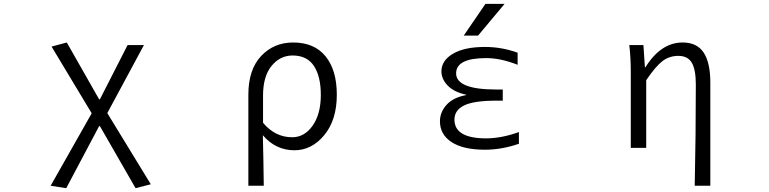

<svg xmlns="http://www.w3.org/2000/svg" viewBox="-20 -777 4040 1009"><path d="M328.1 211.9 246.1 199.2 461.9 -181.6 251 -532.2 331.1 -553.7 501 -254.9H504.9L650.4 -540H736.3L543.9 -182.6L772.5 191.4L692.4 211.9L504.9 -114.3H501Z M1285.2 199.2V-279.3Q1285.2 -411.1 1352.1 -482.4Q1418.9 -553.7 1520.5 -553.7Q1631.8 -553.7 1690.9 -481Q1750 -408.2 1750 -279.3Q1750 -146.5 1684.1 -66.9Q1618.2 12.7 1527.3 12.7Q1428.7 12.7 1361.3 -66.4Q1364.3 46.9 1366.2 199.2ZM1515.6 -55.7Q1580.1 -55.7 1623 -116.7Q1666 -177.7 1666 -278.3Q1666 -375 1629.9 -430.2Q1593.8 -485.4 1517.6 -485.4Q1452.1 -485.4 1407.2 -430.7Q1362.3 -376 1362.3 -274.4V-131.8Q1425.8 -55.7 1515.6 -55.7Z M2368.2 -148.4Q2368.2 -50.8 2532.2 -49.8Q2615.2 -49.8 2707 -83V-21.5Q2616.2 9.8 2528.3 9.8Q2414.1 9.8 2353 -30.3Q2292 -70.3 2292 -139.6Q2292 -187.5 2326.7 -226.1Q2361.3 -264.6 2429.7 -277.3V-279.3Q2366.2 -293 2333 -327.1Q2299.8 -361.3 2299.8 -402.3Q2299.8 -459 2360.4 -494.6Q2420.9 -530.3 2528.3 -530.3Q2617.2 -530.3 2700.2 -500V-436.5Q2611.3 -471.7 2535.2 -471.7Q2377 -471.7 2377 -391.6Q2377 -306.6 2587.9 -306.6H2622.1V-248H2587.9Q2470.7 -248 2419.4 -223.1Q2368.2 -198.2 2368.2 -148.4ZM2531.2 -756.8H2631.8L2492.2 -589.8H2417Z M3712.9 199.2H3630.9Q3636.7 -66.4 3636.7 -333Q3636.7 -412.1 3615.2 -447.8Q3593.8 -483.4 3544.9 -483.4Q3497.1 -483.4 3460.9 -455.6Q3424.8 -427.7 3376 -355.5V0H3294.9V-394.5Q3294.9 -476.6 3287.1 -540H3361.3L3369.1 -423.8H3372.1Q3453.1 -553.7 3567.4 -553.7Q3642.6 -553.7 3677.7 -501Q3712.9 -448.2 3712.9 -342.8Z"/></svg>

Font: GenEi Gothic M SemiLight
Style: Regular
Weight: 350
Designer: o_tamon (Modified); [Source Han Sans]
Ryoko NISHIZUKA  (kana & ideographs); Paul D. Hunt (Latin, Greek & Cyrillic); Wenl
Version: Version 1.1a;Original Version 1.004